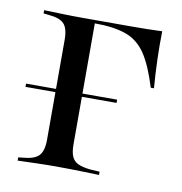

<svg xmlns="http://www.w3.org/2000/svg" viewBox="-56 -466 493 519"><g transform="rotate(10 190.5 -206.5)"><path d="M93.5 -206.5V-343.5Q93.5 -375 81.5 -387.5Q69.4 -400 39.5 -402.4L25 -404V-412.9Q52.4 -412.1 77 -411.3Q101.6 -410.5 129.8 -410.5H129L166.1 -409.7V-206.5ZM129 -401.6V-410.5H164.5H266.9Q287.1 -410.5 308.1 -410.9Q329 -411.3 349.2 -412.1Q348.4 -374.2 349.6 -335.5Q350.8 -296.8 354 -256.5H345.2Q327.4 -314.5 306.5 -346Q285.5 -377.4 252.4 -389.5Q219.4 -401.6 164.5 -401.6ZM129.8 -2.4Q101.6 -2.4 77 -1.6Q52.4 -0.8 25 0V-8.9L39.5 -10.5Q69.4 -12.9 81.5 -25.8Q93.5 -38.7 93.5 -69.4V-206.5H166.1V-69.4Q166.1 -48.4 171.4 -36.3Q176.6 -24.2 188.7 -18.5Q200.8 -12.9 221.8 -10.5L248.4 -8.9V0Q228.2 -0.8 209.3 -1.2Q190.3 -1.6 171 -2Q151.6 -2.4 129.8 -2.4ZM11.3 -200V-208.9H261.3V-200Z"/></g></svg>

Font: Playfair 144pt SemiCondensed Light
Style: Regular
Weight: 300
Width: 4
Designer: Claus Eggers Sørensen
Foundry: Claus Eggers Sørensen
Version: Version 2.203